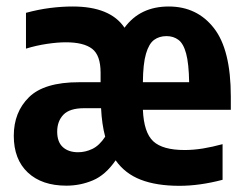

<svg xmlns="http://www.w3.org/2000/svg" viewBox="-20 -576 771 606"><path d="M189.5 10Q112 10 67.8 -31.5Q23.5 -73 23.5 -147.5Q23.5 -222 71.5 -269.2Q119.5 -316.5 229.5 -316.5H297.5V-346.5Q297.5 -401.5 270.8 -422Q244 -442.5 188 -442.5Q161.5 -442.5 128 -437.5Q94.5 -432.5 62 -422.5V-535.5Q100.5 -546 137.8 -550.8Q175 -555.5 209.5 -555.5Q328 -555.5 373 -488.5Q422 -555.5 512.5 -555.5Q602 -555.5 655.2 -487.2Q708.5 -419 708.5 -271.5V-229.5H431Q434 -157.5 463.8 -130Q493.5 -102.5 562.5 -102.5Q590 -102.5 619.8 -107.2Q649.5 -112 682.5 -121V-8.5Q610 10.5 546.5 10.5Q474 10.5 424.2 -8.8Q374.5 -28 345 -70Q313 -23.5 273.2 -6.8Q233.5 10 189.5 10ZM505.5 -462Q482.5 -462 466.2 -450Q450 -438 440.8 -406.5Q431.5 -375 431 -316.5H577Q576 -375.5 567.5 -407Q559 -438.5 543.2 -450.2Q527.5 -462 505.5 -462ZM226.5 -95.5Q249.5 -95.5 271.5 -106Q293.5 -116.5 312 -144.5Q301.5 -183.5 299 -234.5H245.5Q200 -234.5 180.2 -214Q160.5 -193.5 160.5 -160.5Q160.5 -128 178.2 -111.8Q196 -95.5 226.5 -95.5Z"/></svg>

Font: Encode Sans Condensed
Style: Bold
Weight: 700
Width: 3
Designer: Multiple Designers
Foundry: Impallari Type
Version: Version 3.000; ttfautohint (v1.8.3) -l 8 -r 50 -G 200 -x 14 